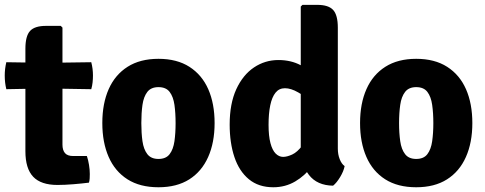

<svg xmlns="http://www.w3.org/2000/svg" viewBox="-24 -756 1994 790"><path d="M80.5 -555.5Q80.5 -608 99.8 -628.8Q119 -649.5 165 -649.5H226L233 -642.5V-161Q233 -138.5 243.2 -126.2Q253.5 -114 277.5 -114H333.5Q339 -97.5 342.2 -77.8Q345.5 -58 345.5 -40Q345.5 -31.5 345 -22Q344.5 -12.5 342 -4.5Q314.5 -1 278.5 2Q242.5 5 212.5 5Q144.5 5 112.5 -28.8Q80.5 -62.5 80.5 -134ZM351.5 -500Q358.5 -473.5 358.5 -445.5Q358.5 -431.5 357 -417.2Q355.5 -403 351.5 -389L165 -392L2 -389Q-4.5 -415.5 -4.5 -445.5Q-4.5 -472.5 2 -500L169.5 -497.5Z M859 -249.5Q859 -169.5 832.5 -110Q806 -50.5 754.8 -18Q703.5 14.5 628 14.5Q552 14.5 500.5 -18.2Q449 -51 423 -110.5Q397 -170 397 -249.5Q397 -330 423.2 -389.2Q449.5 -448.5 501 -481.2Q552.5 -514 628 -514Q704 -514 755.5 -481Q807 -448 833 -388.8Q859 -329.5 859 -249.5ZM557.5 -249.5Q557.5 -208.5 562.2 -175Q567 -141.5 582.2 -121.8Q597.5 -102 628 -102Q659 -102 674 -121.8Q689 -141.5 693.8 -175Q698.5 -208.5 698.5 -249.5Q698.5 -291 693.8 -324.5Q689 -358 674 -377.8Q659 -397.5 628 -397.5Q597.5 -397.5 582.2 -377.8Q567 -358 562.2 -324.5Q557.5 -291 557.5 -249.5Z M1366 -144.5Q1366 -120.5 1373.8 -101Q1381.5 -81.5 1394 -72.5Q1390 -51.5 1375.5 -27.5Q1361 -3.5 1346.5 8Q1280.5 7 1247 -36.5Q1213.5 -80 1213.5 -142.5V-729L1220.5 -736H1281.5Q1327.5 -736 1346.8 -715Q1366 -694 1366 -642ZM921 -243.5Q921 -329.5 948.2 -388.8Q975.5 -448 1021 -478.5Q1066.5 -509 1121.5 -509Q1173.5 -509 1213.5 -487.5Q1253.5 -466 1287 -446L1262 -335Q1233 -358.5 1203 -375.8Q1173 -393 1148.5 -393Q1124.5 -393 1109.8 -374.8Q1095 -356.5 1088 -322.8Q1081 -289 1081 -242.5Q1081 -196.5 1088.8 -167.2Q1096.5 -138 1110.2 -124.2Q1124 -110.5 1141 -110.5Q1157 -110.5 1178.2 -120.2Q1199.5 -130 1219.8 -157.2Q1240 -184.5 1253 -237L1288.5 -148.5Q1284 -108 1257.8 -70.8Q1231.5 -33.5 1190.8 -9.5Q1150 14.5 1100.5 14.5Q1040 14.5 1000 -18.5Q960 -51.5 940.5 -109.8Q921 -168 921 -243.5Z M1919.5 -249.5Q1919.5 -169.5 1893 -110Q1866.5 -50.5 1815.2 -18Q1764 14.5 1688.5 14.5Q1612.5 14.5 1561 -18.2Q1509.5 -51 1483.5 -110.5Q1457.5 -170 1457.5 -249.5Q1457.5 -330 1483.8 -389.2Q1510 -448.5 1561.5 -481.2Q1613 -514 1688.5 -514Q1764.5 -514 1816 -481Q1867.5 -448 1893.5 -388.8Q1919.5 -329.5 1919.5 -249.5ZM1618 -249.5Q1618 -208.5 1622.8 -175Q1627.5 -141.5 1642.8 -121.8Q1658 -102 1688.5 -102Q1719.5 -102 1734.5 -121.8Q1749.5 -141.5 1754.2 -175Q1759 -208.5 1759 -249.5Q1759 -291 1754.2 -324.5Q1749.5 -358 1734.5 -377.8Q1719.5 -397.5 1688.5 -397.5Q1658 -397.5 1642.8 -377.8Q1627.5 -358 1622.8 -324.5Q1618 -291 1618 -249.5Z"/></svg>

Font: Signika Light
Style: Bold
Weight: 700
Version: Version 2.003;gftools[0.9.32]